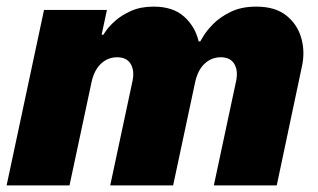

<svg xmlns="http://www.w3.org/2000/svg" viewBox="-23 -560 962 580"><path d="M-3 0 110 -530H300L284 -455H289Q289 -455 298 -468Q307 -481 325.5 -497.5Q344 -514 373 -527Q402 -540 441 -540Q500 -540 533.5 -509.5Q567 -479 577 -435H582Q582 -435 591.5 -451Q601 -467 621 -487.5Q641 -508 673.5 -524Q706 -540 751 -540Q808 -540 841.5 -513.5Q875 -487 887 -445.5Q899 -404 889 -359L813 0H623L690 -314Q697 -346 685 -366.5Q673 -387 644 -387Q616 -387 595.5 -368Q575 -349 567 -314L500 0H310L377 -314Q384 -346 372 -366.5Q360 -387 331 -387Q303 -387 282.5 -368Q262 -349 254 -314L187 0Z"/></svg>

Font: Be Vietnam Pro Black
Style: Italic
Weight: 900
Italic angle: -12°
Designer: Lam Bao, Tony Le, Vietanh Nguyen
Foundry: Yellow Type Foundry
Version: Version 1.002; ttfautohint (v1.8.3)